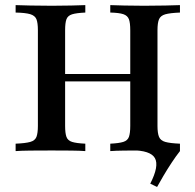

<svg xmlns="http://www.w3.org/2000/svg" viewBox="-20 -591 764 751"><path d="M594.4 140.3 567.7 127.4Q603.2 58.1 585.9 27.4Q568.5 -3.2 492.7 -3.2L555.6 -22.6L666.9 -29H683.9V0Q668.5 19.4 651.2 45.6Q633.9 71.8 619 97.2Q604 122.6 594.4 140.3ZM411.3 0V-29Q445.2 -30.6 462.1 -35.9Q479 -41.1 484.3 -55.6Q489.5 -70.2 489.5 -98.4V-472.6Q489.5 -501.6 484.3 -515.7Q479 -529.8 462.5 -535.5Q446 -541.1 411.3 -541.9V-571Q431.5 -570.2 466.5 -569.4Q501.6 -568.5 543.5 -568.5Q591.1 -568.5 627 -569.4Q662.9 -570.2 683.9 -571V-541.9Q645.2 -540.3 626.6 -535.1Q608.1 -529.8 602 -515.7Q596 -501.6 596 -472.6V-98.4Q596 -70.2 602 -55.6Q608.1 -41.1 626.6 -35.9Q645.2 -30.6 683.9 -29V0Q662.9 -1.6 627 -2Q591.1 -2.4 543.5 -2.4Q500.8 -2.4 466.1 -2Q431.5 -1.6 411.3 0ZM41.1 0V-29Q79.8 -30.6 98.4 -35.9Q116.9 -41.1 122.6 -55.6Q128.2 -70.2 128.2 -98.4V-472.6Q128.2 -501.6 122.6 -515.7Q116.9 -529.8 98.4 -535.5Q79.8 -541.1 41.1 -541.9V-571Q62.1 -570.2 98.8 -569.4Q135.5 -568.5 183.1 -568.5Q225 -568.5 259.3 -569.4Q293.5 -570.2 313.7 -571V-541.9Q279 -540.3 262.1 -535.1Q245.2 -529.8 239.9 -515.7Q234.7 -501.6 234.7 -472.6V-98.4Q234.7 -70.2 239.9 -55.6Q245.2 -41.1 262.1 -35.9Q279 -30.6 313.7 -29V0Q293.5 -1.6 258.9 -2Q224.2 -2.4 182.3 -2.4Q134.7 -2.4 98.4 -2Q62.1 -1.6 41.1 0ZM192.7 -272.6V-301.6H531.5V-272.6Z"/></svg>

Font: Playfair SemiBold
Style: Regular
Weight: 600
Designer: Claus Eggers Sørensen
Foundry: Claus Eggers Sørensen
Version: Version 2.001;gftools[0.9.30]